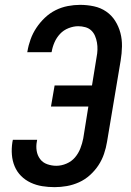

<svg xmlns="http://www.w3.org/2000/svg" viewBox="-20 -763 540 791"><path d="M205 8Q179 8 154 4Q129 0 106.5 -10.5Q84 -21 67 -38Q50 -55 40.5 -77.5Q31 -100 29 -125.5Q27 -151 31 -177L33 -187H133L132 -181Q128 -161 131 -142Q134 -123 145 -108Q156 -93 174.5 -86.5Q193 -80 212 -80Q233 -80 254 -89Q275 -98 289 -114.5Q303 -131 311 -151.5Q319 -172 323 -193L344 -324H190L205 -411H359L378 -528Q381 -543 381.5 -558Q382 -573 379.5 -587.5Q377 -602 371.5 -615Q366 -628 356 -637.5Q346 -647 331.5 -651Q317 -655 302 -655Q283 -655 262.5 -647Q242 -639 227.5 -623.5Q213 -608 204.5 -588.5Q196 -569 193 -550L192 -548H92L93 -551Q97 -576 106 -601Q115 -626 130 -648.5Q145 -671 165 -690Q185 -709 209 -721Q233 -733 259 -738Q285 -743 310 -743Q339 -743 367 -737Q395 -731 417.5 -715.5Q440 -700 454.5 -677Q469 -654 476 -627.5Q483 -601 482.5 -572Q482 -543 477 -513L421 -179Q417 -154 408.5 -129Q400 -104 385.5 -82Q371 -60 350.5 -41.5Q330 -23 305.5 -12Q281 -1 255.5 3.5Q230 8 205 8Z"/></svg>

Font: Iosevka Term Curly Semibold
Style: Italic
Weight: 600
Italic angle: -9°
Designer: Belleve Invis
Foundry: Belleve Invis
Version: Version 32.3.0